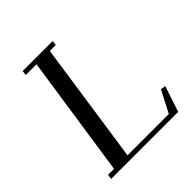

<svg xmlns="http://www.w3.org/2000/svg" viewBox="-190 -836 971 971"><g transform="rotate(-45 295.5 -351.0)"><path d="M53.2 0 56.2 -25.9H99.1L195.8 -676.8H119.1L122.1 -702.1H336.9L333 -676.8H291L195.8 -25.9H491.2L551.8 -143.1L578.1 -138.2L532.2 0Z"/></g></svg>

Font: Dehuti Alt
Style: Bold-Italic
Weight: 700
Version: Version 1.2